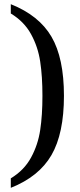

<svg xmlns="http://www.w3.org/2000/svg" viewBox="-20 -780 386 928"><path d="M32.2 82Q96.7 43 130.1 -18.6Q163.6 -80.1 174.3 -151.6Q185.1 -223.1 185.1 -316.9Q185.1 -410.6 174.3 -482.2Q163.6 -553.7 130.1 -614.7Q96.7 -675.8 32.2 -714.8V-759.8Q168.5 -705.6 228.8 -602.5Q289.1 -499.5 289.1 -316.9Q289.1 -134.8 228.8 -30.5Q168.5 73.7 32.2 127.9Z"/></svg>

Font: Noto Serif Telugu
Style: Regular
Weight: 400
Designer: Indian Type Foundry
Foundry: Monotype Imaging Inc.
Version: Version 1.01